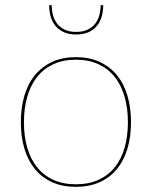

<svg xmlns="http://www.w3.org/2000/svg" viewBox="-20 -720 590 746"><path d="M61 0ZM275 -498Q326.5 -498 366.5 -479.8Q406.5 -461.5 433.8 -428.5Q461 -395.5 475 -348.8Q489 -302 489 -245Q489 -188 475 -141.8Q461 -95.5 433.8 -62.5Q406.5 -29.5 366.5 -11.8Q326.5 6 275 6Q223 6 183.2 -11.8Q143.5 -29.5 116.2 -62.5Q89 -95.5 75 -141.8Q61 -188 61 -245Q61 -302 75 -348.8Q89 -395.5 116.2 -428.5Q143.5 -461.5 183.2 -479.8Q223 -498 275 -498ZM275 -4Q325 -4 363 -21.5Q401 -39 426.2 -70.5Q451.5 -102 464.2 -146.5Q477 -191 477 -245Q477 -299 464.2 -343.8Q451.5 -388.5 426.2 -420.5Q401 -452.5 363 -470.2Q325 -488 275 -488Q224.5 -488 186.8 -470.2Q149 -452.5 123.8 -420.5Q98.5 -388.5 85.8 -343.8Q73 -299 73 -245Q73 -191 85.8 -146.5Q98.5 -102 123.8 -70.5Q149 -39 186.8 -21.5Q224.5 -4 275 -4ZM276 -586Q248 -586 228 -595Q208 -604 195.2 -619.8Q182.5 -635.5 176.8 -656Q171 -676.5 171 -700H181Q181 -679.5 186 -660.8Q191 -642 202.2 -627.8Q213.5 -613.5 231.5 -604.8Q249.5 -596 276 -596Q302 -596 320.2 -604.8Q338.5 -613.5 349.8 -627.8Q361 -642 366 -660.8Q371 -679.5 371 -700H381Q381 -676.5 375.2 -656Q369.5 -635.5 356.8 -619.8Q344 -604 324 -595Q304 -586 276 -586Z"/></svg>

Font: Lato Hairline
Style: Regular
Weight: 100
Designer: Lukasz Dziedzic
Foundry: tyPoland Lukasz Dziedzic
Version: Version 2.007; 2014-02-27